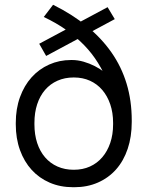

<svg xmlns="http://www.w3.org/2000/svg" viewBox="-20 -777 617 803"><path d="M173 -543 460 -697 430 -747 144 -594ZM163 -706Q216 -681 257.5 -651.5Q299 -622 332 -588Q365 -554 389.5 -514.5Q414 -475 433 -430L448 -445Q436 -460 417.5 -474.5Q399 -489 376.5 -500.5Q354 -512 329.5 -519Q305 -526 281 -526H277Q228 -526 185.5 -507Q143 -488 112 -453.5Q81 -419 63.5 -370.5Q46 -322 46 -263V-257Q46 -198 63.5 -149.5Q81 -101 112.5 -66.5Q144 -32 188 -13Q232 6 286 6H291Q345 6 389.5 -13.5Q434 -33 465.5 -68.5Q497 -104 514 -154.5Q531 -205 531 -267V-273Q531 -356 509.5 -427Q488 -498 446 -558Q404 -618 342.5 -668Q281 -718 202 -757ZM288 -67Q251 -67 220.5 -80.5Q190 -94 168.5 -119Q147 -144 135.5 -179Q124 -214 124 -257V-263Q124 -306 135.5 -341Q147 -376 168.5 -401Q190 -426 220.5 -439.5Q251 -453 288 -453H289Q326 -453 356 -439.5Q386 -426 407.5 -401Q429 -376 441 -341Q453 -306 453 -263V-257Q453 -214 441 -179Q429 -144 407.5 -119Q386 -94 356 -80.5Q326 -67 289 -67Z"/></svg>

Font: Fixel Variable
Style: Regular
Weight: 100
Width: 3
Designer: AlfaBravo + MacPaw
Foundry: Kyrylo Tkachov, Marchela Mozhyna, Serhii Makarenko, Maria Weinstein, Zakhar Kryvoshyya
Version: Version 1.211